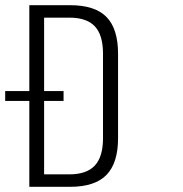

<svg xmlns="http://www.w3.org/2000/svg" viewBox="-39 -720 705 740"><path d="M74 -700H231Q327 -700 371.5 -654.5Q416 -609 416 -513V-187Q416 -92 371.5 -46Q327 0 231 0H74ZM119 -48H228Q295 -48 326.5 -82Q358 -116 358 -187V-513Q358 -585 326.5 -618.5Q295 -652 228 -652H119L131 -689V-11ZM206 -369V-331H-19V-369Z"/></svg>

Font: Pathway Extreme Condensed Thin
Style: Regular
Weight: 250
Width: 3
Version: Version 1.001;gftools[0.9.26]